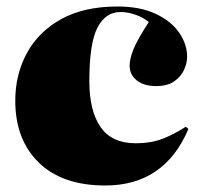

<svg xmlns="http://www.w3.org/2000/svg" viewBox="-20 -557 615 591"><path d="M304 14Q172 14 99.5 -56.5Q27 -127 27 -247Q27 -328 63 -394Q99 -460 169 -498.5Q239 -537 342 -537Q411 -537 459 -514.5Q507 -492 531.5 -456.5Q556 -421 556 -382Q556 -363 546.5 -342Q537 -321 516 -306.5Q495 -292 461 -292Q423 -292 401 -309.5Q379 -327 379 -355Q379 -375 390.5 -404.5Q402 -434 438 -489Q422 -503 397.5 -511.5Q373 -520 351 -520Q305 -520 280 -472Q255 -424 255 -307Q255 -216 289.5 -166Q324 -116 398 -116Q444 -116 479.5 -129.5Q515 -143 552 -167L560 -160Q486 14 304 14Z"/></svg>

Font: Literata 72pt Black
Style: Regular
Weight: 900
Designer: Latin by Veronika Burian and Jose Scaglione. Greek by Irene Vlachou. Cyrillic by Vera Evstafieva.
Foundry: TypeTogether
Version: Version 3.002